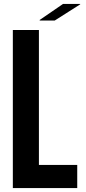

<svg xmlns="http://www.w3.org/2000/svg" viewBox="-20 -952 434 972"><path d="M45 0V-800H177V-117H371V0ZM181 -848V-851L299 -932H386V-930L257 -848Z"/></svg>

Font: Big Shoulders Text ExtraBold
Style: Regular
Weight: 800
Designer: Patric King
Foundry: XO Type Co
Version: Version 1.000; ttfautohint (v1.8.2)